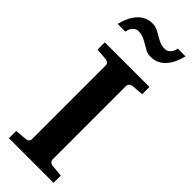

<svg xmlns="http://www.w3.org/2000/svg" viewBox="-295 -927 950 950"><g transform="rotate(45 179.5 -452.0)"><path d="M22.9 0V-50.8L85 -56.2Q94.2 -57.1 100.6 -62.7Q106.9 -68.4 106.9 -78.1V-592.8Q106.9 -602.5 100.6 -608.4Q94.2 -614.3 85 -615.2L22.9 -620.1V-670.9H335V-620.1L272.9 -615.2Q264.6 -614.3 257.3 -608.4Q250 -602.5 250 -592.8V-78.1Q250 -68.4 257.3 -62.7Q264.6 -57.1 272.9 -56.2L335 -50.8V0ZM354.5 -904.3Q348.1 -878.4 337.9 -856Q327.6 -833.5 313 -816.7Q298.3 -799.8 278.6 -790Q258.8 -780.3 233.4 -780.3Q213.9 -780.3 199.2 -787.8Q184.6 -795.4 170.2 -804.2Q155.8 -813 139.6 -820.6Q123.5 -828.1 101.6 -828.1Q85 -828.1 72.5 -814.5Q60.1 -800.8 57.6 -780.3H3.4Q9.8 -806.2 20 -828.6Q30.3 -851.1 44.9 -867.9Q59.6 -884.8 79.1 -894.5Q98.6 -904.3 123.5 -904.3Q143.1 -904.3 158.2 -897Q173.3 -889.6 187.7 -880.9Q202.1 -872.1 218.3 -864.7Q234.4 -857.4 256.3 -857.4Q264.2 -857.4 271.7 -861.1Q279.3 -864.7 285.2 -871.1Q291 -877.4 295.2 -886Q299.3 -894.5 300.3 -904.3Z"/></g></svg>

Font: Charis SIL APac
Style: Bold
Weight: 700
Foundry: SIL International
Version: Version 5.000